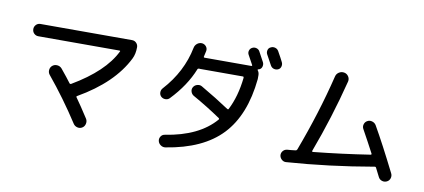

<svg xmlns="http://www.w3.org/2000/svg" viewBox="-76 -1113 3153 1429"><g transform="rotate(10 1500.0 -398.5)"><path d="M151.4 -612.3Q132.8 -612.3 119.1 -625.5Q105.5 -638.7 105.5 -659.2Q105.5 -677.7 118.7 -691.4Q131.8 -705.1 151.4 -705.1H843.8Q863.3 -705.1 876.5 -691.4Q889.6 -677.7 889.6 -659.2Q889.6 -608.4 871.1 -571.3Q772.5 -373 513.7 -224.6Q505.9 -220.7 510.7 -213.9Q546.9 -164.1 607.4 -70.3Q618.2 -53.7 613.8 -32.7Q609.4 -11.7 592.3 -1Q575.2 9.8 555.2 4.9Q535.2 0 524.4 -16.6Q411.1 -191.4 285.2 -343.8Q272.5 -359.4 274.4 -379.9Q276.4 -400.4 292 -413.1Q307.6 -425.8 328.6 -423.8Q349.6 -421.9 363.3 -406.2Q414.1 -344.7 441.4 -307.6Q446.3 -301.8 454.1 -305.7Q691.4 -445.3 769.5 -605.5Q773.4 -612.3 764.6 -612.3Z M1928.7 -813.5Q1957 -763.7 1969.7 -737.3Q1977.5 -721.7 1972.7 -704.1Q1967.8 -686.5 1951.7 -679.7Q1935.5 -672.9 1918.9 -678.2Q1902.3 -683.6 1893.6 -700.2Q1880.9 -725.6 1852.5 -775.4Q1844.7 -790 1849.1 -807.1Q1853.5 -824.2 1870.1 -831.1Q1885.7 -838.9 1902.8 -834Q1919.9 -829.1 1928.7 -813.5ZM1195.3 -328.1Q1182.6 -315.4 1163.6 -315.4Q1144.5 -315.4 1130.9 -328.1Q1118.2 -340.8 1118.2 -359.4Q1118.2 -377.9 1130.9 -391.6Q1267.6 -542 1304.7 -728.5Q1308.6 -748 1324.2 -760.7Q1339.8 -773.4 1360.4 -772.5Q1379.9 -770.5 1392.1 -755.9Q1404.3 -741.2 1401.4 -721.7Q1400.4 -716.8 1391.6 -677.7Q1389.6 -669.9 1399.4 -669.9H1752Q1754.9 -669.9 1756.3 -672.9Q1757.8 -675.8 1755.9 -677.7Q1729.5 -725.6 1716.8 -749Q1709 -763.7 1713.9 -779.8Q1718.8 -795.9 1734.4 -803.7Q1750 -811.5 1766.6 -806.6Q1783.2 -801.8 1791 -787.1Q1812.5 -749 1831.1 -712.9Q1838.9 -698.2 1834.5 -680.7Q1830.1 -663.1 1814.5 -656.2Q1813.5 -656.2 1811 -655.3Q1808.6 -654.3 1807.6 -654.3Q1799.8 -652.3 1803.7 -646.5Q1814.5 -632.8 1815.4 -613.3V-582Q1788.1 -305.7 1646.5 -155.8Q1504.9 -5.9 1226.6 38.1Q1207 41 1190.4 29.3Q1173.8 17.6 1169.9 -1Q1166 -18.6 1176.3 -34.7Q1186.5 -50.8 1206.1 -53.7Q1459 -92.8 1581.1 -234.4Q1585.9 -241.2 1579.1 -246.1Q1478.5 -314.5 1367.2 -377Q1351.6 -386.7 1346.2 -405.3Q1340.8 -423.8 1351.1 -439.9Q1361.3 -456.1 1380.9 -460.9Q1400.4 -465.8 1416 -456.1Q1534.2 -387.7 1630.9 -323.2Q1637.7 -319.3 1640.6 -325.2Q1694.3 -428.7 1710 -573.2Q1710 -582 1703.1 -582H1376H1375Q1374 -583 1373 -583Q1363.3 -583 1360.4 -576.2Q1308.6 -446.3 1195.3 -328.1Z M2128.9 -9.8Q2110.4 -8.8 2096.2 -22Q2082 -35.2 2080.1 -53.7Q2079.1 -72.3 2091.3 -86.4Q2103.5 -100.6 2124 -102.5Q2146.5 -103.5 2184.6 -108.4Q2191.4 -108.4 2196.3 -117.2Q2308.6 -416 2377.9 -700.2Q2382.8 -721.7 2401.4 -733.4Q2419.9 -745.1 2440.9 -741.2Q2461.9 -737.3 2473.6 -719.2Q2485.4 -701.2 2480.5 -680.7Q2408.2 -395.5 2307.6 -127Q2305.7 -119.1 2313.5 -119.1Q2525.4 -140.6 2741.2 -173.8Q2749 -175.8 2745.1 -183.6Q2703.1 -263.7 2654.3 -351.6Q2644.5 -368.2 2649.9 -387.2Q2655.3 -406.2 2671.9 -415Q2688.5 -424.8 2708 -419.4Q2727.5 -414.1 2738.3 -397.5Q2813.5 -266.6 2915 -63.5Q2923.8 -45.9 2918 -26.9Q2912.1 -7.8 2894 1Q2876 9.8 2856.9 3.4Q2837.9 -2.9 2829.1 -21.5L2796.9 -85Q2793 -92.8 2785.2 -90.8Q2449.2 -32.2 2128.9 -9.8Z"/></g></svg>

Font: Rounded Mgen+ 2p medium
Style: Regular
Weight: 500
Designer: [Source Han Sans]
Ryoko NISHIZUKA  (kana & ideographs); Paul D. Hunt (Latin, Greek & Cyrillic); Wenlong ZHANG  (bopomofo
Version: Version 1.059.20150602